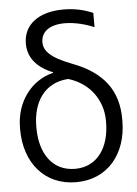

<svg xmlns="http://www.w3.org/2000/svg" viewBox="-54 -802 611 854"><g transform="rotate(-5 251.0 -375.0)"><path d="M82 -623.6C82 -560.4 120.7 -514.6 191.4 -486.2V-483.7C94.5 -460.6 23.4 -370.4 23.4 -252.5V-244.7C23.4 -98 109.7 9.9 252.1 9.9C393.1 9.9 479.8 -97.7 479.8 -244.7V-252.1C479.8 -377.8 418.3 -464.5 278.8 -516.7C180.4 -554.3 155.9 -587 155.9 -623.2C155.9 -669.4 193.5 -698.9 261.7 -698.9C309.7 -698.9 360.1 -684.3 392.8 -669.7V-733.7C351.6 -751.1 310.7 -760.3 261 -760.3C149.1 -760.3 82 -707 82 -623.6ZM96.2 -252.5C96.2 -360.1 148.8 -444.2 256 -450.6C353.3 -421.2 406.6 -340.9 407 -252.1V-244.7C407 -134.6 353.3 -49.7 252.1 -49.7C149.5 -49.7 96.2 -134.2 96.2 -244.7Z"/></g></svg>

Font: Karasuma Gothic
Style: Light
Weight: 300
Designer: Rasmus Andersson / Ryoko Nishizuka
Foundry: rsms
Version: Version 1.00